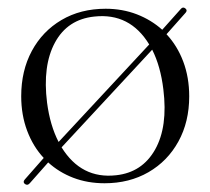

<svg xmlns="http://www.w3.org/2000/svg" viewBox="-20 -482 564 516"><path d="M47 12.5Q40.5 7.5 46.5 0.5L97.5 -57.5Q69 -88 53 -130.5Q37 -173 37 -223.5Q37 -292 65.5 -345Q94 -398 145.2 -428.2Q196.5 -458.5 264 -458.5Q309 -458.5 347.8 -443.5Q386.5 -428.5 416 -402L466 -458Q471.5 -464.5 478 -459.5Q484.5 -454.5 479 -448L427.5 -390Q456.5 -359 472.5 -316.5Q488.5 -274 488.5 -223Q488.5 -154.5 459.5 -101.8Q430.5 -49 379 -19.2Q327.5 10.5 261 10.5Q215.5 10.5 177 -4.2Q138.5 -19 109.5 -45.5L60 10.5Q54 17.5 47 12.5ZM106.5 -206Q114.5 -145 137.5 -100.5L381 -362.5Q329 -448 233.5 -437.5Q161.5 -430 127.8 -367.8Q94 -305.5 106.5 -206ZM292 -11Q362 -18.5 396.8 -80Q431.5 -141.5 419 -242Q411.5 -304 389 -348.5L145.5 -86Q198.5 -0.5 292 -11Z"/></svg>

Font: Fraunces 72pt S000 Light
Style: Regular
Weight: 300
Version: Version 1.000; ttfautohint (v1.8.3)